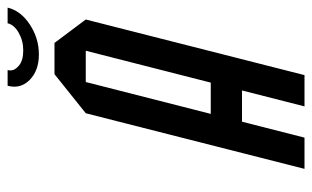

<svg xmlns="http://www.w3.org/2000/svg" viewBox="-180 -652 832 512"><g transform="rotate(-90 236.0 -396.0)"><path d="M125 0H41.7L190 -583.3L294.2 -666.7H377.5L440 -583.3L291.7 0H208.3L250.8 -166.7H167.5ZM188.3 -250H271.7L356.7 -583.3H273.3ZM430 -791.7H471.7Q463.3 -756.7 426.7 -732.5Q390 -708.3 346.7 -708.3Q304.2 -708.3 279.2 -732.5Q260.8 -750.8 260.8 -774.2Q260.8 -782.5 263.3 -791.7H305Q304.2 -787.5 304.2 -784.2Q304.2 -771.7 317.9 -760.8Q331.7 -750 357.5 -750Q383.3 -750 404.6 -762.1Q425.8 -774.2 430 -791.7Z"/></g></svg>

Font: Yulong
Style: Italic
Weight: 400
Italic angle: -14.25°
Designer: GGBotNet
Foundry: f0n7.com
Version: 1.00